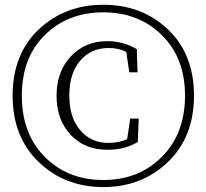

<svg xmlns="http://www.w3.org/2000/svg" viewBox="-20 -759 853 794"><path d="M505.9 -183.6 518.6 -268.6H553.7L549.8 -171.9Q497.1 -139.6 423.8 -139.6Q330.1 -139.6 272 -201.7Q213.9 -263.7 213.9 -363.3Q213.9 -462.9 272.9 -525.9Q332 -588.9 423.8 -588.9Q489.3 -588.9 545.9 -555.7L548.8 -460H514.6L502 -544.9Q469.7 -560.5 429.7 -560.5Q356.4 -560.5 311.5 -507.8Q266.6 -455.1 266.6 -364.3Q266.6 -273.4 311.5 -220.7Q356.4 -168 427.7 -168Q470.7 -168 505.9 -183.6ZM745.1 -363.3Q745.1 -519.5 649.4 -613.8Q553.7 -708 407.2 -708Q260.7 -708 165.5 -614.3Q70.3 -520.5 70.3 -363.3Q70.3 -205.1 165.5 -109.9Q260.7 -14.6 407.2 -14.6Q553.7 -14.6 649.4 -110.4Q745.1 -206.1 745.1 -363.3ZM407.2 -739.3Q567.4 -739.3 674.8 -637.2Q782.2 -535.2 782.2 -363.3Q782.2 -192.4 674.3 -88.9Q566.4 14.6 407.2 14.6Q248 14.6 140.1 -88.9Q32.2 -192.4 32.2 -363.3Q32.2 -535.2 140.1 -637.2Q248 -739.3 407.2 -739.3Z"/></svg>

Font: GenYoMin TW TTF ExtraLight
Style: Regular
Weight: 250
Version: Version 1.300